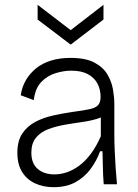

<svg xmlns="http://www.w3.org/2000/svg" viewBox="-20 -764 574 796"><path d="M202 12Q160 12 126 -3.5Q92 -19 72 -50.5Q52 -82 52 -131Q52 -180 72.5 -210.5Q93 -241 126 -258.5Q159 -276 199.5 -285Q240 -294 281 -300Q327 -306 352 -311.5Q377 -317 387 -328.5Q397 -340 397 -362Q397 -394 383.5 -418.5Q370 -443 343.5 -457Q317 -471 275 -471Q244 -471 210 -460.5Q176 -450 151 -424Q126 -398 120 -349L66 -369Q71 -404 87.5 -432Q104 -460 130 -481Q156 -502 192 -513Q228 -524 272 -524Q335 -524 371.5 -504.5Q408 -485 425.5 -455Q443 -425 448.5 -392.5Q454 -360 454 -333V-208Q454 -178 455.5 -141Q457 -104 459.5 -67Q462 -30 465 0H410Q407 -37 406.5 -70.5Q406 -104 405 -137H395Q381 -98 356 -64Q331 -30 293.5 -9Q256 12 202 12ZM206 -41Q231 -41 256.5 -49.5Q282 -58 307.5 -76.5Q333 -95 356 -125.5Q379 -156 398 -199V-302L428 -298Q413 -281 384.5 -272Q356 -263 320 -258Q284 -253 247 -246.5Q210 -240 179 -228Q148 -216 129 -193Q110 -170 110 -131Q110 -86 136.5 -63.5Q163 -41 206 -41ZM136 -744 273 -639 409 -744V-683L273 -579L136 -683Z"/></svg>

Font: Bricolage Grotesque ExtraLight
Style: Regular
Weight: 250
Designer: Mathieu Triay
Foundry: Atelier Triay
Version: Version 1.000;gftools[0.9.30]